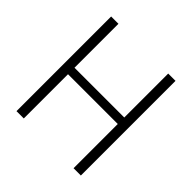

<svg xmlns="http://www.w3.org/2000/svg" viewBox="-182 -852 1004 1004"><g transform="rotate(45 320.0 -350.0)"><path d="M82 -700V0H136V-327H504V0H558V-700H504V-375H136V-700Z"/></g></svg>

Font: Space Text Light
Style: Regular
Weight: 300
Designer: Florian Karsten (Space Text), Colophon Foundry (Space Mono)
Foundry: Florian Karsten
Version: Version 1.003;PS 001.003;hotconv 1.0.88;makeotf.lib2.5.64775